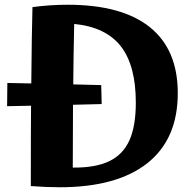

<svg xmlns="http://www.w3.org/2000/svg" viewBox="-20 -785 790 810"><path d="M730 -392Q730 -198 601.5 -96.5Q473 5 232 5Q177 5 110 0Q110 -242 111 -339L10 -337L11 -435L112 -433Q114 -654 117 -755Q191 -765 265 -765Q494 -765 612 -670.5Q730 -576 730 -392ZM553 -352Q553 -509 489.5 -590Q426 -671 293 -684Q290 -547 289 -429L407 -426L409 -346L288 -343L287 -78Q383 -77 441 -105Q499 -133 526 -193Q553 -253 553 -352Z"/></svg>

Font: Otomanopee
Style: Regular
Weight: 400
Designer: Das Ende der Wildnis
Foundry: Gutenberg Labo
Version: Version 3.000